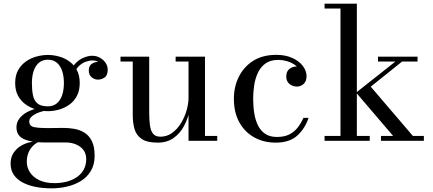

<svg xmlns="http://www.w3.org/2000/svg" viewBox="-20 -770 2366 1050"><path d="M262 260Q216 260 175.5 252.2Q135 244.5 104 228Q73 211.5 55.5 186Q38 160.5 38 125Q38 91 53 67.8Q68 44.5 90.2 30.2Q112.5 16 135.8 9.8Q159 3.5 176 3.5H195.5Q162 19 144.2 47.8Q126.5 76.5 126.5 114.5Q126.5 146 144 172.8Q161.5 199.5 195.2 215.5Q229 231.5 277.5 231.5Q314.5 231.5 346 223Q377.5 214.5 401.2 198Q425 181.5 438.2 156.8Q451.5 132 451.5 99.5Q451.5 71 436.8 51Q422 31 396.2 20Q370.5 9 338 9Q327.5 9 303 9Q278.5 9 254 9Q229.5 9 218.5 9Q151 9 110.5 -9.5Q70 -28 70 -73.5Q70 -100.5 85.8 -121.5Q101.5 -142.5 128.5 -157Q155.5 -171.5 189 -179Q222.5 -186.5 258 -186.5L256.5 -167.5Q240.5 -167.5 220.5 -163.2Q200.5 -159 182 -150.8Q163.5 -142.5 151.8 -131.2Q140 -120 140 -106Q140 -80 167 -74.8Q194 -69.5 235 -69.5Q252.5 -69.5 268.2 -69.8Q284 -70 299 -70.2Q314 -70.5 328 -70.5Q356 -70.5 385.8 -65.5Q415.5 -60.5 441 -45Q466.5 -29.5 482 0.8Q497.5 31 497.5 82Q497.5 130 477.2 164.2Q457 198.5 423 219.5Q389 240.5 347.2 250.2Q305.5 260 262 260ZM242 -162Q211.5 -162 180 -170.8Q148.5 -179.5 122 -197.8Q95.5 -216 79.2 -245.2Q63 -274.5 63 -316Q63 -357.5 79.2 -386.5Q95.5 -415.5 122 -434Q148.5 -452.5 180 -461Q211.5 -469.5 242 -469.5Q272.5 -469.5 303.2 -461Q334 -452.5 359.5 -434Q385 -415.5 400.5 -386.5Q416 -357.5 416 -316Q416 -274.5 400.5 -245.2Q385 -216 359.5 -197.8Q334 -179.5 303.2 -170.8Q272.5 -162 242 -162ZM242 -188.5Q271.5 -188.5 291 -205Q310.5 -221.5 320 -250.2Q329.5 -279 329.5 -316Q329.5 -353 320 -381.8Q310.5 -410.5 291 -427Q271.5 -443.5 242 -443.5Q212.5 -443.5 193 -427Q173.5 -410.5 164 -381.8Q154.5 -353 154.5 -316Q154.5 -279 160 -250.2Q165.5 -221.5 184 -205Q202.5 -188.5 242 -188.5ZM516 -334.5Q497 -334.5 481.2 -347.5Q465.5 -360.5 465.5 -385Q465.5 -410 481.8 -420.8Q498 -431.5 516 -431.5Q534.5 -431.5 551.2 -420.8Q568 -410 568 -389.5H542Q542 -408 527.2 -423.8Q512.5 -439.5 485.5 -439.5Q468.5 -439.5 446.5 -431.5Q424.5 -423.5 405 -401.8Q385.5 -380 375.5 -338.5L357 -352.5Q367 -395.5 389.5 -420Q412 -444.5 437.8 -454.8Q463.5 -465 483.5 -465Q508 -465 527.2 -454Q546.5 -443 557.8 -425.8Q569 -408.5 569 -389.5Q569 -357.5 551.8 -346Q534.5 -334.5 516 -334.5Z M842.5 10Q784.5 10 755.2 -9.8Q726 -29.5 716 -63.5Q706 -97.5 706 -141V-433.5H639V-460H796V-157Q796 -115 800 -84.8Q804 -54.5 817.2 -38.5Q830.5 -22.5 857.5 -22.5Q893 -22.5 921.5 -43.2Q950 -64 970 -96.8Q990 -129.5 1000.5 -166.5Q1011 -203.5 1011 -235L1025.5 -236.5Q1025.5 -204.5 1016.2 -162.2Q1007 -120 986.2 -80.8Q965.5 -41.5 930 -15.8Q894.5 10 842.5 10ZM1011 0V-433.5H940.5V-460H1101V-26.5H1168V0Z M1487.5 10Q1422 10 1370.2 -18.8Q1318.5 -47.5 1288.8 -101.2Q1259 -155 1259 -230Q1259 -295 1285.8 -349.5Q1312.5 -404 1364 -437Q1415.5 -470 1491 -470Q1542 -470 1579.2 -452.8Q1616.5 -435.5 1636.5 -408.8Q1656.5 -382 1656.5 -353.5Q1656.5 -326.5 1641 -311.5Q1625.5 -296.5 1602.5 -296.5Q1590 -296.5 1576.8 -302.2Q1563.5 -308 1554.5 -320.2Q1545.5 -332.5 1545.5 -352.5Q1545.5 -379 1562.5 -392.8Q1579.5 -406.5 1602.5 -406.5Q1624 -406.5 1639.8 -393.2Q1655.5 -380 1655.5 -353.5H1629.5Q1629.5 -373.5 1618.2 -389.8Q1607 -406 1588.2 -418Q1569.5 -430 1546.8 -436.2Q1524 -442.5 1501.5 -442.5Q1459 -442.5 1432 -423Q1405 -403.5 1390.2 -371.8Q1375.5 -340 1370 -302.8Q1364.5 -265.5 1364.5 -230Q1364.5 -187 1370.8 -149Q1377 -111 1391.8 -82.2Q1406.5 -53.5 1431.8 -37.2Q1457 -21 1494.5 -21Q1533.5 -21 1560.8 -34.2Q1588 -47.5 1607 -71.2Q1626 -95 1639.5 -125.5H1667.5Q1648 -67 1605.8 -28.5Q1563.5 10 1487.5 10Z M1755 0V-26.5H1842V-723.5H1755V-750H1931.5V-26.5H2002V0ZM2063.5 0V-26.5H2130L1927.5 -263.5L2142.5 -433.5H2047V-460H2263.5V-433.5H2179L2007.5 -296L2238 -26.5H2298V0Z"/></svg>

Font: Bodoni Moda 9pt
Style: Regular
Weight: 400
Designer: Owen Earl
Foundry: indestructible type
Version: Version 2.005